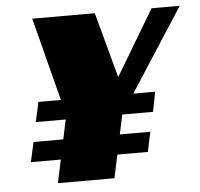

<svg xmlns="http://www.w3.org/2000/svg" viewBox="-48 -685 764 734"><g transform="rotate(-5 334.0 -317.5)"><path d="M98 -316H184L102 -635H342L410 -384L560 -635H668L462 -316H546L531 -240H413L397 -165H514L498 -89H381L362 0H145L164 -89H49L66 -165H180L196 -240H81Z"/></g></svg>

Font: Racing Sans One
Style: Regular
Weight: 400
Designer: Pablo Impallari, Rodrigo Fuenzalida
Foundry: Pablo Impallari, Rodrigo Fuenzalida
Version: Version 1.001; ttfautohint (v0.8) -G 200 -r 50